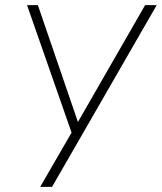

<svg xmlns="http://www.w3.org/2000/svg" viewBox="-20 -725 628 745"><path d="M136 0 265 -223 262 -198 85 -705H127L285 -244H278L543 -705H588L182 0Z"/></svg>

Font: Nunito Sans 10pt Condensed ExtraLight
Style: Italic
Weight: 250
Width: 3
Italic angle: -9°
Designer: Vernon Adams
Foundry: Vernon Adams
Version: Version 3.101;gftools[0.9.27]